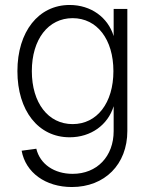

<svg xmlns="http://www.w3.org/2000/svg" viewBox="-20 -536 619 772"><path d="M269 216C401 216 492 125 492 -9V-500H437V-391C414 -466 346 -516 260 -516C135 -516 50 -409 50 -250C50 -91 134 16 260 16C346 16 414 -34 437 -109V-9C437 93 370 163 272 163C198 163 141 124 126 62L67 70C83 158 163 216 269 216ZM272 -37C174 -37 108 -122 108 -250C108 -378 174 -463 272 -463C370 -463 436 -378 436 -250C436 -122 370 -37 272 -37Z"/></svg>

Font: Uncut Sans Light
Style: Regular
Weight: 300
Designer: Kasper Nordkvist
Foundry: UNCUT.wtf
Version: Version 1.304;Glyphs 3.2 (3246)